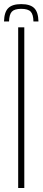

<svg xmlns="http://www.w3.org/2000/svg" viewBox="-32 -936 212 956"><path d="M73.5 -915.5Q118.5 -915.5 138.5 -895.5Q158.5 -875.5 159.5 -829H134.5Q134 -864 120.8 -878Q107.5 -892 73.5 -892Q40 -892 27 -878Q14 -864 13 -829H-12Q-11 -875.5 9 -895.5Q29 -915.5 73.5 -915.5ZM58.5 0V-800H89V0Z"/></svg>

Font: Big Shoulders Stencil Display ExtraLight
Style: Regular
Weight: 250
Designer: Patric King
Foundry: XO Type Co
Version: Version 2.001